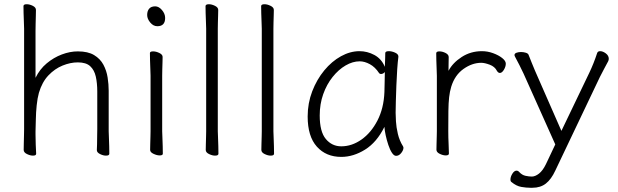

<svg xmlns="http://www.w3.org/2000/svg" viewBox="-20 -726 2922 908"><path d="M438 -17V-16Q438 -5 453 2.5Q468 10 481 10Q497 10 497 1Q497 -11 496.5 -34Q496 -57 495 -78Q494 -99 494 -105V-297Q494 -327 489 -359.5Q484 -392 469 -420Q454 -448 425 -465.5Q396 -483 348 -483Q311 -483 272.5 -468.5Q234 -454 201 -426.5Q168 -399 148 -358V-580Q148 -592 148.5 -612.5Q149 -633 149.5 -652Q150 -671 150 -679Q150 -691 135 -698.5Q120 -706 106 -706Q91 -706 91 -697Q91 -686 91.5 -664Q92 -642 93 -621Q94 -600 94 -590V-115Q94 -108 93.5 -87.5Q93 -67 92.5 -46Q92 -25 92 -17Q92 -5 107.5 2.5Q123 10 136 10Q151 10 151 1Q150 -19 149 -42Q148 -65 148 -89V-105Q149 -129 149.5 -161.5Q150 -194 153.5 -228Q157 -262 164 -287Q179 -338 209 -369.5Q239 -401 276 -416Q313 -431 348 -431Q387 -431 406.5 -413Q426 -395 433 -364Q440 -333 440 -293V-115Q440 -104 439.5 -83.5Q439 -63 439 -44Q439 -25 438 -17Z M724 -602Q761 -602 761 -641Q761 -661 746 -678.5Q731 -696 714 -696Q695 -696 685.5 -685Q676 -674 676 -655Q676 -637 690.5 -619.5Q705 -602 724 -602ZM692 -368V-105Q692 -98 691.5 -80Q691 -62 690.5 -43.5Q690 -25 690 -17Q690 -6 706 1.5Q722 9 735 9Q750 9 750 1Q750 -11 749.5 -34Q749 -57 748 -78Q747 -99 747 -105V-368Q747 -380 747.5 -398Q748 -416 748.5 -432.5Q749 -449 749 -457Q749 -468 733.5 -475.5Q718 -483 704 -483Q689 -483 689 -475Q689 -464 689.5 -442Q690 -420 691 -399Q692 -378 692 -368Z M955 -590V-105Q955 -98 954.5 -80Q954 -62 953.5 -43.5Q953 -25 953 -17Q953 -5 968.5 2.5Q984 10 997 10Q1013 10 1013 1Q1013 -11 1012.5 -34Q1012 -57 1011 -78Q1010 -99 1010 -105V-590Q1010 -602 1010.5 -620Q1011 -638 1011.5 -654.5Q1012 -671 1012 -679Q1012 -691 996.5 -698.5Q981 -706 968 -706Q952 -706 952 -697Q952 -686 952.5 -664Q953 -642 954 -621Q955 -600 955 -590Z M1218 -590V-105Q1218 -98 1217.5 -80Q1217 -62 1216.5 -43.5Q1216 -25 1216 -17Q1216 -5 1231.5 2.5Q1247 10 1260 10Q1276 10 1276 1Q1276 -11 1275.5 -34Q1275 -57 1274 -78Q1273 -99 1273 -105V-590Q1273 -602 1273.5 -620Q1274 -638 1274.5 -654.5Q1275 -671 1275 -679Q1275 -691 1259.5 -698.5Q1244 -706 1231 -706Q1215 -706 1215 -697Q1215 -686 1215.5 -664Q1216 -642 1217 -621Q1218 -600 1218 -590Z M1864 -457V-459Q1864 -470 1848.5 -477Q1833 -484 1819 -484Q1802 -484 1802 -475Q1802 -468 1801.5 -450.5Q1801 -433 1800 -410Q1784 -448 1750.5 -466Q1717 -484 1680 -484Q1636 -484 1592.5 -460Q1549 -436 1513.5 -393Q1478 -350 1456.5 -294Q1435 -238 1435 -175Q1435 -81 1478.5 -32.5Q1522 16 1594 16Q1651 16 1706.5 -18.5Q1762 -53 1798 -126Q1799 -109 1804 -86Q1809 -63 1816.5 -40.5Q1824 -18 1833.5 -3.5Q1843 11 1853 11Q1867 11 1877.5 -2.5Q1888 -16 1888 -27Q1888 -30 1886 -34Q1869 -61 1861.5 -93Q1854 -125 1852.5 -152.5Q1851 -180 1851 -193Q1851 -211 1852 -246Q1853 -281 1854.5 -321.5Q1856 -362 1858.5 -398.5Q1861 -435 1864 -457ZM1800 -386Q1799 -361 1799 -333.5Q1799 -306 1798 -291Q1795 -214 1765 -156Q1735 -98 1689.5 -66Q1644 -34 1594 -34Q1550 -34 1521 -68.5Q1492 -103 1492 -180Q1492 -234 1508.5 -280.5Q1525 -327 1553 -362Q1581 -397 1614.5 -416.5Q1648 -436 1681 -436Q1704 -436 1729 -422.5Q1754 -409 1773 -380Q1776 -376 1782 -376Q1787 -376 1792.5 -379Q1798 -382 1800 -386Z M2046 -367V-106Q2046 -99 2045.5 -81Q2045 -63 2044.5 -44.5Q2044 -26 2044 -18Q2044 -6 2059.5 1.5Q2075 9 2088 9Q2103 9 2103 0Q2103 -17 2101.5 -46Q2100 -75 2100 -106Q2100 -163 2100.5 -201Q2101 -239 2104 -266Q2107 -293 2114 -316Q2131 -371 2172 -400Q2213 -429 2256 -429Q2272 -429 2296 -420Q2320 -411 2330 -391Q2336 -381 2344 -381Q2354 -381 2363 -396Q2372 -411 2372 -425Q2372 -438 2355 -451.5Q2338 -465 2312 -474.5Q2286 -484 2259 -484Q2206 -484 2163.5 -456.5Q2121 -429 2101 -391Q2101 -409 2101.5 -426.5Q2102 -444 2102 -456Q2102 -468 2087 -475.5Q2072 -483 2058 -483Q2043 -483 2043 -474Q2043 -463 2043.5 -441Q2044 -419 2045 -398Q2046 -377 2046 -367Z M2488 162H2498Q2536 162 2561.5 142Q2587 122 2606 81L2817 -362Q2826 -380 2837 -400.5Q2848 -421 2856 -436Q2859 -442 2859 -448Q2859 -463 2845 -473.5Q2831 -484 2818 -484Q2807 -484 2804 -475Q2788 -426 2767 -382L2635 -107L2510 -392Q2502 -411 2494.5 -429.5Q2487 -448 2480 -466Q2478 -473 2467 -476.5Q2456 -480 2444 -480Q2432 -480 2422.5 -476.5Q2413 -473 2413 -465Q2413 -463 2415 -459Q2424 -443 2436.5 -418Q2449 -393 2456 -378L2606 -43L2562 50Q2547 81 2529 95Q2511 109 2495 109Q2482 109 2465.5 105.5Q2449 102 2436 88Q2430 81 2423 81Q2412 81 2403 95.5Q2394 110 2394 123Q2394 132 2399 135Q2422 154 2445.5 158Q2469 162 2488 162Z"/></svg>

Font: Klee One
Style: Regular
Weight: 400
Designer: Fontworks Inc.
Foundry: Fontworks Inc.
Version: Version 1.100